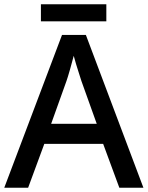

<svg xmlns="http://www.w3.org/2000/svg" viewBox="-20 -881 694 901"><path d="M540 0 464 -206H188L112 0H0L271 -717H383L653 0ZM362 -501Q359 -512 351.5 -534Q344 -556 337 -580Q330 -604 326 -619Q318 -588 308 -553Q298 -518 292 -501L220 -300H434ZM479 -861V-781H172V-861Z"/></svg>

Font: Noto Sans Ethiopic Medium
Style: Regular
Weight: 500
Designer: Monotype Design Team
Foundry: Monotype Imaging Inc.
Version: Version 2.102; ttfautohint (v1.8.4.7-5d5b)